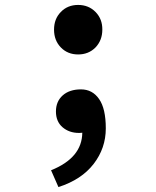

<svg xmlns="http://www.w3.org/2000/svg" viewBox="-20 -551 640 786"><path d="M303.2 -6.8Q263.2 -6.8 235.8 -30.3Q209 -53.7 209 -94.7Q209 -135.7 236.8 -160.6Q264.6 -185.1 311.5 -185.1Q358.4 -185.1 385.7 -145.5Q413.1 -106.4 413.1 -25.4Q413.1 55.7 363.3 120.1Q313.5 184.6 219.2 214.8L189 146Q315.9 95.2 316.9 -7.8Q312 -6.8 303.2 -6.8ZM229 -502Q256.8 -530.8 299.8 -530.8Q342.8 -530.8 371.1 -502Q399.4 -473.1 398.9 -429.7Q398.9 -386.2 371.1 -356.9Q342.8 -328.1 299.8 -328.1Q256.8 -328.1 229 -356.9Q201.2 -385.7 201.2 -429.7Q201.2 -473.6 229 -502Z"/></svg>

Font: SourceCodePro-Semibold
Style: Regular
Weight: 600
Monospace: yes
Designer: Paul D. Hunt
Foundry: Adobe Systems Incorporated
Version: Version 1.009;PS 1.000;hotconv 1.0.70;makeotf.lib2.5.5900